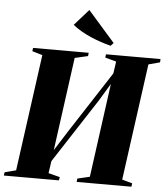

<svg xmlns="http://www.w3.org/2000/svg" viewBox="-81 -1044 962 1100"><g transform="rotate(5 400.0 -494.0)"><path d="M-17.5 0 -15 -19 50 -36 142 -706.5 83 -724 85.5 -743H405.5L403.5 -724L328 -706.5L247 -113L222 -118.5L323.5 -278.5L591.5 -691.5L552 -606.5L566.5 -706.5L502.5 -724L505 -743H818.5L817.5 -724L752 -706.5L660 -36L719 -19.5L716 0H401L403.5 -19.5L474 -36L551 -600L580.5 -630.5L487 -475.5L206 -43.5L255 -163L236.5 -36L302.5 -19L299 0ZM527 -794Q499.5 -801 470 -810.8Q440.5 -820.5 411.8 -833Q383 -845.5 356 -861Q329 -876.5 306 -895L388 -987.5L543 -811Z"/></g></svg>

Font: Merriweather 144pt Black
Style: Italic
Weight: 900
Italic angle: -7.8°
Version: Version 2.101